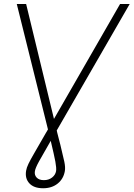

<svg xmlns="http://www.w3.org/2000/svg" viewBox="-20 -748 684 983"><path d="M65.9 -727.5H113.8L256.3 -139.2L594.7 -727.5H644L270.5 -80.1L272.9 -69.3Q277.3 -51.3 281.5 -35.6Q285.6 -20 289.1 -6.3Q303.2 50.8 309.3 79.8Q315.4 108.9 312 127.9Q305.2 167.5 275.4 191.7Q245.6 215.8 200.7 215.8Q153.3 215.8 130.1 190.4Q106.9 165 113.8 125.5Q116.2 110.4 126 90.1Q135.7 69.8 156.5 34.2Q177.2 -1.5 211.9 -62L225.6 -85.4ZM239.7 -26.9Q198.2 44.4 179.7 78.4Q161.1 112.3 158.7 128.4Q155.3 147.9 167.7 161.1Q180.2 174.3 204.6 174.3Q229.5 174.3 246.6 160.9Q263.7 147.5 267.1 127.9Q269.5 112.3 263.4 79.3Q257.3 46.4 239.7 -26.9Z"/></svg>

Font: Inter Extra Light
Style: Italic
Weight: 200
Italic angle: -9.39999°
Designer: Rasmus Andersson
Foundry: rsms
Version: Version 4.000;git-3c8e0fc